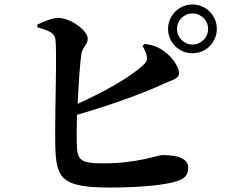

<svg xmlns="http://www.w3.org/2000/svg" viewBox="-20 -820 1040 858"><path d="M617 -615C622 -607 631 -590 635 -574C640 -553 635 -543 620 -529C561 -474 444 -409 327 -356C331 -443 337 -535 344 -581C350 -612 372 -621 372 -647C372 -682 299 -739 240 -740C211 -740 171 -721 147 -710V-698C191 -686 219 -675 226 -652C237 -620 224 -317 227 -173C230 -21 254 18 473 18C607 18 720 7 772 -11C801 -20 821 -35 821 -70C821 -109 781 -127 706 -127C686 -127 592 -90 446 -90C337 -90 324 -102 323 -185C322 -213 323 -257 324 -307C490 -355 623 -405 713 -446C752 -464 780 -468 780 -493C780 -518 755 -561 712 -592C685 -611 662 -619 627 -624ZM840 -621C802 -621 771 -652 771 -691C771 -729 802 -760 840 -760C879 -760 910 -729 910 -691C910 -652 879 -621 840 -621ZM840 -800C780 -800 731 -751 731 -691C731 -630 780 -582 840 -582C900 -582 949 -630 949 -691C949 -751 900 -800 840 -800Z"/></svg>

Font: Source Han Serif
Style: Bold
Weight: 700
Designer: Ryoko NISHIZUKA 西塚涼子 (kana & ideographs); Frank Grießhammer (Latin, Greek & Cyrillic); Wenlong ZHANG 张文龙 (bopomofo); San
Foundry: Adobe Systems Incorporated
Version: Version 1.001;PS 1.001;hotconv 16.6.54;makeotf.lib2.5.65590